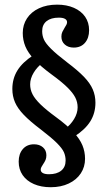

<svg xmlns="http://www.w3.org/2000/svg" viewBox="-20 -602 457 815"><path d="M309.5 -146.5Q309.5 -168.5 299.5 -188.2Q289.5 -207.9 265.8 -231.2Q242.1 -254.5 200.4 -284.9Q152.9 -319.7 125.9 -348.7Q98.9 -377.7 87.7 -404.9Q76.6 -432 76.6 -462.1Q76.6 -496.6 94.5 -524Q112.4 -551.3 145.5 -566.8Q178.7 -582.3 222.4 -582.3Q262.8 -582.3 293.7 -568.8Q324.5 -555.3 341.4 -530.9Q358.2 -506.4 358.2 -473.7Q358.2 -440.7 340.8 -420.4Q323.3 -400 293.1 -400Q269.7 -400 255.2 -412.9Q240.6 -425.7 240.6 -446.7Q240.6 -458 244.6 -466.5Q248.5 -474.9 255 -485.4Q259.1 -491.2 261.9 -497Q264.7 -502.7 264.7 -507.7Q264.7 -517 255.8 -522Q247 -527.1 229.5 -527.1Q196.5 -527.1 177.8 -512.3Q159 -497.4 159 -469.7Q159 -451.2 166.2 -434.7Q173.4 -418.2 196.3 -395.3Q219.2 -372.3 264.9 -337.3Q310.3 -303.1 336.4 -276Q362.5 -248.8 373.8 -222.5Q385.1 -196.3 385.1 -166.1Q385.1 -122 363.5 -87.1Q341.9 -52.3 295.8 -22.6L256.3 -54.9Q279.5 -72 294.5 -96.8Q309.5 -121.5 309.5 -146.5ZM59.3 84.2Q59.3 51.2 76.8 30.9Q94.3 10.5 124.5 10.5Q147.8 10.5 162.4 23.4Q176.9 36.2 176.9 57.2Q176.9 68.5 173.3 77Q169.7 85.4 162.5 95.9Q158.5 101.7 155.6 107.4Q152.8 113.1 152.8 118.2Q152.8 127.4 161.7 132.5Q170.6 137.6 188.1 137.6Q221 137.6 239.8 122.4Q258.5 107.1 258.5 79.4Q258.5 60.9 251.4 44.4Q244.2 27.9 221.3 5Q198.3 -17.9 152.6 -52.9Q107.2 -87.2 81.2 -114.3Q55.1 -141.5 43.7 -167.7Q32.4 -194 32.4 -224.2Q32.4 -268.3 54 -303.1Q75.6 -337.9 121.7 -367.7L161.2 -335.4Q138 -318.2 123 -293.5Q108 -268.7 108 -243.8Q108 -221.7 118 -202Q128 -182.3 151.7 -159.1Q175.5 -135.8 217.2 -105.3Q264.6 -70.5 291.6 -41.5Q318.6 -12.5 329.8 14.6Q341 41.7 341 71.8Q341 106.4 323.1 133.7Q305.2 161.1 272 176.9Q238.9 192.7 195.1 192.7Q154.7 192.7 123.9 179.3Q93 165.8 76.1 141.3Q59.3 116.8 59.3 84.2Z"/></svg>

Font: Playfair Micro SmCond SmLight
Style: Regular
Weight: 360
Width: 4
Designer: Claus Eggers Sørensen
Foundry: Claus Eggers Sørensen
Version: Version 2.100;Glyphs 3.2 (3219)